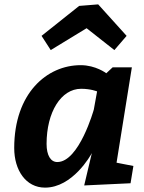

<svg xmlns="http://www.w3.org/2000/svg" viewBox="-20 -848 660 878"><path d="M513 -104 583 -540H495L466 -513C466 -513 418 -550 349 -550C194 -550 45 -421 45 -171C45 -70 98 10 186 10C312 10 395 -138 400 -148L365 0L577 -10L590 -89ZM409 -347C409 -347 342 -107 242 -107C212 -107 193 -137 193 -190C193 -335 259 -442 351 -442C395 -442 424 -430 424 -430ZM376 -719 503 -619 559 -684 429 -828 342 -821 170 -684 212 -619Z"/></svg>

Font: Bitter
Style: Bold Italic
Weight: 700
Designer: Sol Matas
Foundry: Sol Matas
Version: Version 1.002